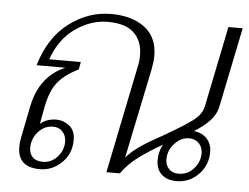

<svg xmlns="http://www.w3.org/2000/svg" viewBox="-45 -618 887 684"><g transform="rotate(5 398.5 -276.5)"><path d="M656 -173Q685 -170 702.5 -151.5Q720 -133 720 -103Q720 -56 687.5 -23Q655 10 609 10Q575 10 555.5 -8.5Q536 -27 536 -59Q536 -89 550 -115Q501 -87 465.5 -60.5Q430 -34 406 0H358L437 -387Q441 -404 441 -426Q441 -475 411 -504.5Q381 -534 316 -534Q257 -534 201.5 -495.5Q146 -457 120 -383H233L228 -356Q179 -332 154.5 -301.5Q130 -271 119 -216L107 -151Q130 -171 165 -171Q190 -171 211 -154.5Q232 -138 232 -104Q232 -55 198.5 -22.5Q165 10 121 10Q41 10 41 -63Q41 -82 45 -99L68 -214Q91 -320 180 -358H77Q107 -459 176 -511Q245 -563 326 -563Q401 -563 446.5 -528.5Q492 -494 492 -427Q492 -409 487 -382L420 -58Q441 -82 471.5 -102.5Q502 -123 555 -152Q619 -189 650 -212Q681 -235 687 -264L746 -553H797L738 -265Q732 -239 711.5 -217Q691 -195 656 -173ZM641 -146Q613 -146 590 -121.5Q567 -97 567 -65Q567 -44 579.5 -30.5Q592 -17 614 -17Q647 -17 668.5 -41.5Q690 -66 690 -96Q690 -118 676.5 -132Q663 -146 641 -146ZM80 -63Q80 -42 92.5 -29.5Q105 -17 129 -17Q159 -17 180.5 -40.5Q202 -64 202 -95Q202 -117 189 -131Q176 -145 155 -145Q124 -145 102 -120.5Q80 -96 80 -63Z"/></g></svg>

Font: Taviraj ExtraLight
Style: Italic
Weight: 275
Italic angle: -12°
Designer: Katatrad Team
Foundry: CadsonDemak
Version: Version 1.001